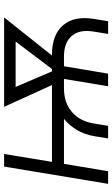

<svg xmlns="http://www.w3.org/2000/svg" viewBox="178 -734 556 952"><g transform="rotate(-90 456.0 -258.0)"><path d="M245.6 0 256.3 -65.9Q265.1 -118.2 288.3 -155.8Q311.5 -193.4 342.3 -218.8H119.6L83 0H20.5L106 -515.6H168.5L129.4 -278.3H510.3L402.3 -515.6H845.7L656.7 -278.3H660.6Q759.8 -278.3 806.9 -223.1Q854 -168 838.4 -71.3L826.7 0H763.7L775.4 -71.3Q787.1 -141.1 754.2 -179.9Q721.2 -218.8 650.9 -218.8H603.5L566.9 0H504.4L540.5 -218.8H494.1Q423.3 -218.8 377.4 -179.9Q331.5 -141.1 319.8 -71.3L308.1 0ZM578.1 -278.3H589.8L726.1 -458.5H501Z"/></g></svg>

Font: Inter Display Light
Style: Italic
Weight: 300
Italic angle: -9.39999°
Designer: Rasmus Andersson
Foundry: rsms
Version: Version 4.000;git-a52131595